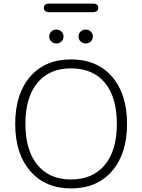

<svg xmlns="http://www.w3.org/2000/svg" viewBox="-20 -1045 795 1073"><path d="M377 8Q233 8 149 -89Q65 -186 65 -352Q65 -520 148.5 -616.5Q232 -713 377 -713Q522 -713 606 -616.5Q690 -520 690 -353Q690 -186 606 -89Q522 8 377 8ZM377 -42Q498 -42 565.5 -123Q633 -204 633 -353Q633 -502 566 -582.5Q499 -663 377 -663Q256 -663 189 -582Q122 -501 122 -353Q122 -205 189 -123.5Q256 -42 377 -42ZM459 -802Q443 -802 431 -813Q419 -824 419 -841Q419 -858 431 -869Q443 -880 459 -880Q475 -880 487 -869Q499 -858 499 -841Q499 -824 487 -813Q475 -802 459 -802ZM295 -802Q279 -802 267 -813Q255 -824 255 -841Q255 -858 267 -869Q279 -880 295 -880Q311 -880 323 -869Q335 -858 335 -841Q335 -824 323 -813Q311 -802 295 -802ZM256 -977Q225 -977 225 -1001Q225 -1025 256 -1025H498Q529 -1025 529 -1001Q529 -977 498 -977Z"/></svg>

Font: Nunito VF Beta Light
Style: Regular
Weight: 300
Designer: Vernon Adams
Foundry: newtypography
Version: Version 3.001